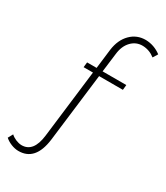

<svg xmlns="http://www.w3.org/2000/svg" viewBox="-356 -847 983 1137"><g transform="rotate(30 135.5 -278.5)"><path d="M294.9 -712.9Q249 -713.9 217.3 -680.7Q185.5 -647.5 179.2 -591.8L163.1 -462.9H325.2L321.8 -428.2H159.2L102.1 39.1Q82 196.3 -35.2 194.8Q-59.1 194.3 -84 184.3Q-108.9 174.3 -127 158.2L-108.9 125Q-94.7 138.2 -75 146.5Q-55.2 154.8 -36.1 155.8Q46.4 157.2 61 35.2L117.2 -428.2H53.2L57.1 -462.9H122.1L138.2 -596.2Q147.9 -668 189.9 -710.2Q231.9 -752.4 293 -752Q350.6 -750.5 397.9 -714.8L377.9 -682.1Q340.8 -711.4 294.9 -712.9Z"/></g></svg>

Font: Montserrat-Arabic ExtraLight
Style: Regular
Weight: 275
Designer: Mohamed Gaber
Foundry: Kief Type Foundry
Version: Version 5.008;PS 005.008;hotconv 1.0.88;makeotf.lib2.5.64775